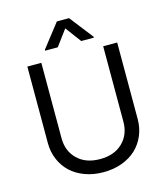

<svg xmlns="http://www.w3.org/2000/svg" viewBox="-136 -1050 1013 1167"><g transform="rotate(-15 370.5 -466.5)"><path d="M565.3 -727.3V-252.8Q565.3 -171.5 512.8 -120.6Q460.2 -69.6 370.7 -69.6Q281.2 -69.6 228.7 -120.6Q176.1 -171.5 176.1 -252.8V-727.3H88.1V-245.7Q88.1 -190.3 108.3 -142.6Q128.6 -94.8 165 -60.5Q201.3 -26.3 254.4 -6.7Q307.5 12.8 370.7 12.8Q433.9 12.8 487 -6.7Q540.1 -26.3 576.5 -60.5Q612.9 -94.8 633.2 -142.6Q653.4 -190.3 653.4 -245.7V-727.3ZM444.6 -792.6H524.1V-798.3L409.1 -946H332.4L217.3 -798.3V-792.6H296.9L370.7 -892Z"/></g></svg>

Font: Inter-Regular
Style: Regular
Weight: 500
Designer: Rasmus Andersson
Foundry: rsms
Version: ""